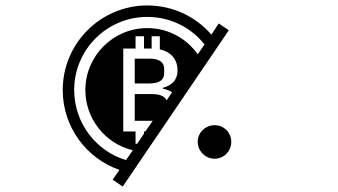

<svg xmlns="http://www.w3.org/2000/svg" viewBox="-20 -652 1240 704"><path d="M252 -322C252 -470 372 -590 520 -590C605 -590 681 -551 730 -489L705 -453C664 -511 597 -549 520 -549C395 -549 293 -447 293 -322C293 -215 367 -125 467 -101L442 -65C332 -98 252 -201 252 -322ZM537 -209C538 -209 538 -209 540 -209L513 -170H508V-162L483 -125H477V-170H432V-474H477V-519H508V-474H536V-519H566V-471C607 -462 631 -434 631 -394C631 -359 611 -339 577 -330V-327C590 -324 602 -320 611 -314L591 -284C583 -300 565 -307 537 -307H474V-209ZM782 -566 755 -525C698 -591 614 -632 520 -632C349 -632 210 -493 210 -322C210 -186 297 -71 418 -29L393 7L430 32L819 -541ZM705 -132C705 -98 733 -70 767 -70C801 -70 828 -98 828 -132C828 -166 801 -193 767 -193C733 -193 705 -166 705 -132ZM528 -346C563 -346 582 -358 582 -384V-399C582 -425 563 -437 528 -437H474V-346ZM506 -125H508V-127Z"/></svg>

Font: CryptoKit 1.4
Style: Regular
Weight: 400
Monospace: yes
Designer: Oceane Juvin
Foundry: http://www.head-geneve.ch
Version: Version 1.000